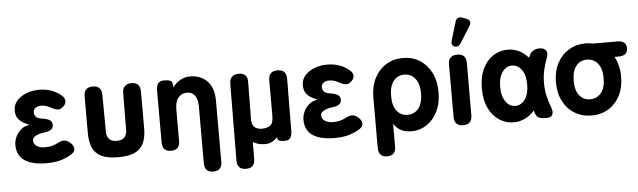

<svg xmlns="http://www.w3.org/2000/svg" viewBox="-55 -989 4579 1379"><g transform="rotate(-5 2235.0 -299.0)"><path d="M245 11Q142 11 87.5 -26Q33 -63 33 -139Q33 -168 46.5 -197.5Q60 -227 85.5 -248.5Q111 -270 147 -274Q122 -284 100 -297Q78 -310 64 -331.5Q50 -353 50 -386Q50 -428 77 -457.5Q104 -487 146 -503Q188 -519 234 -519Q286 -519 323 -505.5Q360 -492 391 -468Q417 -448 418.5 -425.5Q420 -403 400 -384Q380 -365 359 -366.5Q338 -368 311 -384Q295 -393 278 -398.5Q261 -404 243 -404Q214 -404 199.5 -391.5Q185 -379 185 -362Q185 -340 198 -327.5Q211 -315 245 -310Q278 -306 295.5 -294Q313 -282 313 -259Q313 -236 296 -225Q279 -214 246 -210Q209 -206 185.5 -192.5Q162 -179 162 -160Q162 -135 184.5 -119.5Q207 -104 243 -104Q272 -104 292.5 -109Q313 -114 332 -124Q358 -139 380.5 -140Q403 -141 425 -122Q450 -102 452.5 -79.5Q455 -57 432 -40Q396 -16 351.5 -2.5Q307 11 245 11Z M762 13Q684 13 639.5 -9.5Q595 -32 577 -74.5Q559 -117 559 -177V-443Q559 -509 623 -509Q687 -509 687 -443L689 -177Q689 -145 706 -125Q723 -105 762 -105Q801 -105 818 -125Q835 -145 835 -177L837 -443Q837 -475 854 -492Q871 -509 902 -509Q965 -509 965 -443V-177Q965 -117 947 -74.5Q929 -32 885 -9.5Q841 13 762 13Z M1144 0Q1081 0 1081 -66V-442Q1081 -508 1137 -508Q1194 -508 1197 -481L1200 -454Q1220 -480 1251.5 -500Q1283 -520 1326 -520Q1401 -520 1448.5 -472Q1496 -424 1496 -330V109Q1496 175 1433 175Q1370 175 1370 109V-299Q1370 -352 1349.5 -379Q1329 -406 1294 -406Q1256 -406 1231.5 -378.5Q1207 -351 1207 -292V-66Q1207 0 1144 0Z M1669 176Q1605 176 1605 110L1609 -443Q1609 -475 1626.5 -492Q1644 -509 1675 -509Q1740 -509 1738 -443L1735 -170Q1736 -133 1756 -117Q1776 -101 1807 -101Q1845 -101 1867.5 -117.5Q1890 -134 1890 -185V-443Q1890 -509 1955 -509Q2019 -509 2019 -443L2016 -66Q2016 0 1966 0Q1916 0 1913 -16L1910 -31Q1893 -12 1871.5 -0.5Q1850 11 1819 11Q1771 11 1734 -12L1733 110Q1733 176 1669 176Z M2322 11Q2219 11 2164.5 -26Q2110 -63 2110 -139Q2110 -168 2123.5 -197.5Q2137 -227 2162.5 -248.5Q2188 -270 2224 -274Q2199 -284 2177 -297Q2155 -310 2141 -331.5Q2127 -353 2127 -386Q2127 -428 2154 -457.5Q2181 -487 2223 -503Q2265 -519 2311 -519Q2363 -519 2400 -505.5Q2437 -492 2468 -468Q2494 -448 2495.5 -425.5Q2497 -403 2477 -384Q2457 -365 2436 -366.5Q2415 -368 2388 -384Q2372 -393 2355 -398.5Q2338 -404 2320 -404Q2291 -404 2276.5 -391.5Q2262 -379 2262 -362Q2262 -340 2275 -327.5Q2288 -315 2322 -310Q2355 -306 2372.5 -294Q2390 -282 2390 -259Q2390 -236 2373 -225Q2356 -214 2323 -210Q2286 -206 2262.5 -192.5Q2239 -179 2239 -160Q2239 -135 2261.5 -119.5Q2284 -104 2320 -104Q2349 -104 2369.5 -109Q2390 -114 2409 -124Q2435 -139 2457.5 -140Q2480 -141 2502 -122Q2527 -102 2529.5 -79.5Q2532 -57 2509 -40Q2473 -16 2428.5 -2.5Q2384 11 2322 11Z M2687 175Q2624 175 2624 109V-253Q2624 -334 2654.5 -393.5Q2685 -453 2738.5 -486Q2792 -519 2859 -519Q2927 -519 2980 -486Q3033 -453 3063.5 -393.5Q3094 -334 3094 -253Q3094 -173 3064.5 -113.5Q3035 -54 2986 -21.5Q2937 11 2879 11Q2825 11 2794 -9.5Q2763 -30 2749 -55V109Q2749 175 2687 175ZM2859 -109Q2907 -109 2937.5 -146Q2968 -183 2968 -253Q2968 -325 2937.5 -362Q2907 -399 2859 -399Q2811 -399 2781.5 -362Q2752 -325 2752 -253Q2752 -183 2781.5 -146Q2811 -109 2859 -109Z M3250 0Q3186 0 3186 -66V-443Q3186 -509 3251 -509Q3315 -509 3315 -443L3314 -66Q3314 0 3250 0ZM3283 -589Q3264 -559 3237 -569Q3210 -578 3221 -616L3260 -745Q3272 -784 3311 -770L3339 -760Q3359 -753 3363.5 -738.5Q3368 -724 3357 -707Z M3615 11Q3557 11 3509.5 -20Q3462 -51 3434 -109.5Q3406 -168 3406 -251Q3406 -334 3434 -392.5Q3462 -451 3509.5 -482Q3557 -513 3615 -513Q3658 -513 3696.5 -494Q3735 -475 3763 -441Q3764 -443 3764.5 -445Q3765 -447 3766 -449Q3787 -502 3842 -502Q3878 -502 3890.5 -481.5Q3903 -461 3889 -426Q3873 -385 3863.5 -341.5Q3854 -298 3854 -251Q3854 -205 3863.5 -161Q3873 -117 3889 -76Q3903 -42 3894 -21Q3885 0 3854 0H3842Q3786 0 3774 -31Q3769 -46 3763 -61Q3733 -26 3694.5 -7.5Q3656 11 3615 11ZM3642 -106Q3681 -109 3707 -146.5Q3733 -184 3733 -251Q3733 -318 3707 -355.5Q3681 -393 3642 -396Q3598 -400 3568 -360.5Q3538 -321 3538 -251Q3538 -181 3568 -141.5Q3598 -102 3642 -106Z M4175 11Q4108 11 4054.5 -21Q4001 -53 3970.5 -111.5Q3940 -170 3940 -248Q3940 -327 3970.5 -385.5Q4001 -444 4054.5 -476.5Q4108 -509 4175 -509Q4204 -509 4230 -503H4404Q4470 -503 4470 -449Q4470 -394 4404 -394H4375Q4392 -364 4401 -327Q4410 -290 4410 -248Q4410 -170 4379.5 -111.5Q4349 -53 4296 -21Q4243 11 4175 11ZM4175 -106Q4223 -106 4253.5 -142.5Q4284 -179 4284 -248Q4284 -319 4253.5 -355.5Q4223 -392 4175 -392Q4127 -392 4097.5 -355.5Q4068 -319 4068 -248Q4068 -179 4097.5 -142.5Q4127 -106 4175 -106Z"/></g></svg>

Font: Zen Maru Gothic Black
Style: Regular
Weight: 900
Designer: Yoshimichi Ohira
Foundry: Positype
Version: Version 1.001